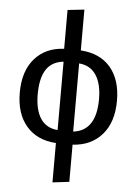

<svg xmlns="http://www.w3.org/2000/svg" viewBox="-62 -795 753 1055"><g transform="rotate(5 314.0 -267.5)"><path d="M360 -3V202L268 213V-4Q162 -11 104 -79.5Q46 -148 46 -263Q46 -382 106 -450.5Q166 -519 268 -524V-738L360 -748V-523Q467 -516 524.5 -448Q582 -380 582 -265Q582 -146 522 -77.5Q462 -9 360 -3ZM271 -76V-453Q206 -446 175.5 -398.5Q145 -351 145 -263Q145 -177 176.5 -129Q208 -81 271 -76ZM483 -265Q483 -349 451 -397.5Q419 -446 357 -451V-75Q483 -90 483 -265Z"/></g></svg>

Font: FiraGOUPP
Style: Medium
Weight: 400
Designer: bBox Type
Foundry: bBox Type GmbH
Version: Version 1.001